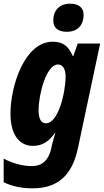

<svg xmlns="http://www.w3.org/2000/svg" viewBox="-28 -785 565 1045"><path d="M335 -612C398 -612 427 -652 427 -704C427 -747 396 -765 354 -765C295 -765 262 -728 262 -673C262 -632 290 -612 335 -612ZM222 -114C196 -114 182 -138 182 -185C182 -273 225 -434 287 -434C314 -434 329 -409 329 -369C329 -283 290 -114 222 -114ZM149 240C273 240 362 183 396 22L517 -548H395L371 -480H368C345 -532 317 -558 259 -558C107 -558 29 -320 29 -166C29 -47 81 9 151 9C204 9 238 -16 270 -60H273C267 -44 260 -14 254 7L250 28C235 86 203 119 145 119C91 119 33 101 -8 78V207C32 226 81 240 149 240Z"/></svg>

Font: Noto Sans Display SemiCondensed Extra
Style: Italic
Weight: 800
Width: 4
Italic angle: -12°
Designer: Monotype Design Team
Foundry: Monotype Imaging Inc.
Version: Version 1.900